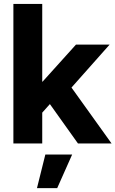

<svg xmlns="http://www.w3.org/2000/svg" viewBox="-20 -748 602 1001"><path d="M185.7 -322.1H201.8L376.2 -515.6H551.6L319.9 -254.5L284 -254.5L185.7 -144.5ZM49.8 -727.5H200.2V0H49.8ZM228.7 -221.3 327.7 -326.4 561.7 0H386.5ZM216.4 57.6H356.2L278.1 233H172.7Z"/></svg>

Font: Intratopia Thin
Style: Regular
Weight: 100
Designer: Rasmus Andersson
Foundry: rsms
Version: Version 3.000;Glyphs 3.2.3 (3260)